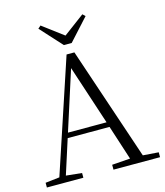

<svg xmlns="http://www.w3.org/2000/svg" viewBox="-134 -1039 980 1139"><g transform="rotate(-15 356.0 -469.0)"><path d="M223 -938 206 -923 327 -790H375L496 -923L480 -938L351 -842ZM333 -647 453 -282H216ZM420 0H706V-30L610 -37L376 -732H328L98 -39L11 -29V0H235V-29L138 -39L206 -251H463L532 -38L420 -30Z"/></g></svg>

Font: Noto Serif CJK SC Light
Style: Regular
Weight: 300
Designer: Ryoko NISHIZUKA 西塚涼子 (kana & ideographs); Frank Grießhammer (Latin, Greek & Cyrillic); Wenlong ZHANG 张文龙 (bopomofo); San
Foundry: Adobe
Version: Version 2.001;hotconv 1.1.0;makeotfexe 2.6.0